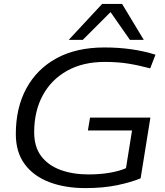

<svg xmlns="http://www.w3.org/2000/svg" viewBox="-20 -953 843 983"><path d="M417 10Q313 10 232.5 -20.5Q152 -51 106.5 -112.5Q61 -174 61 -267Q61 -401 115 -500.5Q169 -600 270 -655Q371 -710 515 -710Q659 -710 776 -673L749 -603Q689 -619 635.5 -627.5Q582 -636 516 -636Q405 -636 324 -591Q243 -546 199 -465Q155 -384 155 -276Q155 -201 191 -153.5Q227 -106 290 -83Q353 -60 433 -60Q492 -60 541.5 -68.5Q591 -77 625 -92L656 -285H430L441 -351H750L700 -40Q652 -20 580.5 -5Q509 10 417 10ZM332 -749 503 -933H605L716 -749H645L546 -891L404 -749Z"/></svg>

Font: Georama Extended
Style: Italic
Weight: 400
Width: 7
Italic angle: -9°
Designer: Jean-Baptiste Levee
Foundry: Production Type
Version: Version 1.000